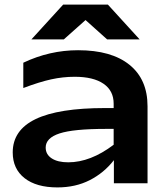

<svg xmlns="http://www.w3.org/2000/svg" viewBox="-20 -795 710 833"><path d="M35.2 -133.8Q35.2 -230.5 134.5 -278.3Q233.9 -326.2 436 -326.2H473.1V-345.2Q473.1 -401.4 429.2 -431.6Q385.3 -461.9 304.2 -461.9Q252.9 -461.9 201.9 -450.7Q150.9 -439.5 81.1 -413.1V-522.9Q195.3 -577.1 318.8 -577.1Q463.4 -577.1 541.7 -513.9Q620.1 -450.7 620.1 -334V0H474.1V-100.1Q431.2 -44.9 369.4 -13.4Q307.6 18.1 229 18.1Q137.7 18.1 86.4 -22.2Q35.2 -62.5 35.2 -133.8ZM178.2 -154.8Q178.2 -125 204.3 -107.9Q230.5 -90.8 275.9 -90.8Q372.6 -90.8 473.1 -167V-235.8H439.9Q298.3 -235.8 238.3 -216.1Q178.2 -196.3 178.2 -154.8ZM253.9 -774.9H448.2L585.9 -624H444.8L351.1 -708L256.8 -624H116.2Z"/></svg>

Font: Mattone
Style: Regular
Weight: 400
Width: 6
Designer: Nunzio Mazzaferro
Foundry: Collletttivo
Version: Version 2.000;Glyphs 3.2 (3217)